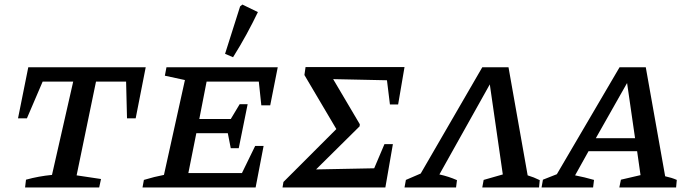

<svg xmlns="http://www.w3.org/2000/svg" viewBox="-20 -822 3038 842"><path d="M619 -527 575 -303H537L533 -464H401L316 -53L423 -37L415 0H90L94 -34Q123 -42 150.5 -47Q178 -52 208 -55L301 -464H167L98 -303H59L104 -527Z M605 0 611 -33Q634 -40 656 -45.5Q678 -51 699 -55L791 -471L703 -490L710 -527H1198L1165 -360H1126L1115 -464H886L854 -300H992L1031 -365H1066L1027 -172H992L979 -238H841L806 -63H1041L1099 -182H1136L1101 0ZM1002 -571 967 -586 1033 -794 1043 -802 1111 -769Q1088 -721 1061 -671.5Q1034 -622 1002 -571Z M1219 0 1223 -24 1455 -256 1315 -493 1320 -528H1754L1726 -364H1690L1677 -470L1441 -475L1558 -277L1557 -268L1366 -79L1621 -84L1666 -190H1703L1670 0Z M2210 -527 2294 -53Q2321 -45 2347 -32L2344 0H2095L2101 -33L2185 -57L2128 -452L1907 -57Q1948 -48 1984 -32L1980 0H1754L1760 -33L1825 -61L2095 -527Z M2897 -49Q2911 -46 2924 -42Q2937 -38 2948 -33L2945 0H2696L2703 -34L2789 -54L2774 -159H2561L2502 -53Q2523 -49 2543.5 -44Q2564 -39 2585 -33L2581 0H2355L2361 -34L2422 -58L2697 -527H2812ZM2593 -216H2765L2730 -458Z"/></svg>

Font: Piazzolla SC Medium
Style: Italic
Weight: 500
Italic angle: -11.3°
Designer: Juan Pablo del Peral
Foundry: Huerta Tipografica
Version: Version 1.330